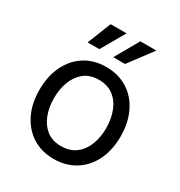

<svg xmlns="http://www.w3.org/2000/svg" viewBox="-179 -879 950 1014"><g transform="rotate(30 295.5 -371.5)"><path d="M294.9 11.7Q221.2 11.7 165.8 -23.2Q110.4 -58.1 79.3 -121.1Q48.3 -184.1 48.3 -267.6Q48.3 -351.6 79.3 -415Q110.4 -478.5 165.8 -513.4Q221.2 -548.3 294.9 -548.3Q369.1 -548.3 425 -513.4Q481 -478.5 512 -415Q543 -351.6 543 -267.6Q543 -184.1 512 -121.1Q481 -58.1 425 -23.2Q369.1 11.7 294.9 11.7ZM294.9 -66.4Q349.1 -66.4 384.8 -94Q420.4 -121.6 437.7 -167.2Q455.1 -212.9 455.1 -267.6Q455.1 -322.3 437.7 -368.4Q420.4 -414.6 384.8 -442.4Q349.1 -470.2 294.9 -470.2Q241.7 -470.2 206.5 -442.4Q171.4 -414.6 154.1 -368.7Q136.7 -322.8 136.7 -267.6Q136.7 -212.9 154.1 -167.2Q171.4 -121.6 206.3 -94Q241.2 -66.4 294.9 -66.4ZM214.8 -611.3H143.6L200.7 -755.4H297.9ZM371.6 -611.3H299.8L381.8 -755.4H479.5Z"/></g></svg>

Font: Inter 17pt
Style: Regular
Weight: 400
Version: Version 4.001;git-66647c0bb